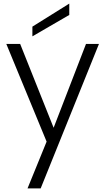

<svg xmlns="http://www.w3.org/2000/svg" viewBox="-20 -790 585 1067"><path d="M530 -546 206 257H133L239 -3L15 -546H92L278 -80L458 -546ZM365 -707 160 -588V-642L365 -770Z"/></svg>

Font: Poppins-tnum Light
Style: Regular
Weight: 300
Designer: Ninad Kale (Devanagari), Jonny Pinhorn (Latin)
Foundry: Indian Type Foundry
Version: Version 4.004